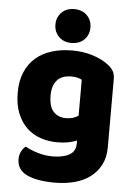

<svg xmlns="http://www.w3.org/2000/svg" viewBox="-60 -758 686 983"><g transform="rotate(5 283.5 -266.0)"><path d="M289 -501Q346 -501 392.5 -486.5Q439 -472 471 -449Q491 -435 502.5 -418Q514 -401 514 -374V-24Q514 29 494 67.5Q474 106 439.5 131.5Q405 157 358.5 169Q312 181 259 181Q168 181 116 156.5Q64 132 64 77Q64 54 73.5 36.5Q83 19 95 10Q124 26 160.5 37Q197 48 236 48Q290 48 322 30Q354 12 354 -28V-44Q313 -26 254 -26Q209 -26 168.5 -39.5Q128 -53 97.5 -81.5Q67 -110 48.5 -155Q30 -200 30 -262Q30 -323 49.5 -368Q69 -413 103.5 -442.5Q138 -472 185.5 -486.5Q233 -501 289 -501ZM351 -356Q344 -360 330.5 -364Q317 -368 297 -368Q248 -368 223.5 -340.5Q199 -313 199 -262Q199 -204 223.5 -178.5Q248 -153 286 -153Q327 -153 351 -172ZM192 -626Q192 -663 216.5 -688Q241 -713 281 -713Q323 -713 347.5 -688Q372 -663 372 -626Q372 -589 347.5 -564Q323 -539 281 -539Q241 -539 216.5 -564Q192 -589 192 -626Z"/></g></svg>

Font: Baloo Thambi
Style: Regular
Weight: 400
Designer: Aadarsh Rajan and Ek Type
Foundry: Ek Type
Version: Version 1.443;PS 1.000;hotconv 16.6.51;makeotf.lib2.5.65220;